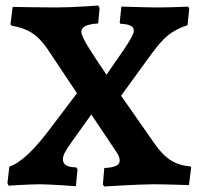

<svg xmlns="http://www.w3.org/2000/svg" viewBox="-20 -669 721 696"><path d="M358 7C358 7 484 -1 536 -1C579 -1 665 2 665 2L673 -62L670 -66C614 -70 577 -95 539 -150L419 -322L528 -472C574 -534 599 -557 660 -578L666 -638L662 -645C662 -645 598 -642 551 -642C507 -642 444 -645 420 -645L414 -588L416 -583C452 -581 465 -574 465 -557C465 -534 402 -452 366 -398C313 -477 275 -533 275 -553C275 -572 293 -581 336 -584L341 -640L336 -649C336 -649 247 -642 184 -642C111 -642 26 -644 26 -644L18 -581L22 -576C77 -566 113 -548 151 -493L259 -331L159 -199C110 -134 59 -80 14 -65L7 -6L11 4C11 4 87 -1 126 -1C161 -1 255 6 255 6L261 -54L257 -62C223 -63 208 -72 208 -92C208 -106 217 -123 243 -159L311 -254L398 -124C409 -109 414 -98 414 -88C414 -69 396 -62 358 -60L353 0Z"/></svg>

Font: Alegreya SC
Style: Bold
Weight: 700
Designer: Juan Pablo del Peral
Foundry: Huerta Tipografica
Version: Version 2.007;PS 002.007;hotconv 1.0.88;makeotf.lib2.5.64775